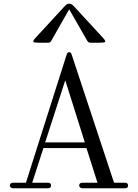

<svg xmlns="http://www.w3.org/2000/svg" viewBox="-20 -1010 740 1030"><path d="M159.2 -785.2Q156.2 -791.5 169.9 -806.2L329.1 -979Q340.3 -990.2 351.1 -990.2Q362.8 -990.2 374 -979L533.2 -806.2Q546.9 -791.5 543.9 -785.2Q542 -780.8 512.2 -780.8H480Q478.5 -780.8 475.6 -780.8Q461.9 -780.8 457 -782.2Q452.1 -783.7 448.2 -791L351.1 -960L254.9 -791Q251 -783.7 246.1 -782.2Q241.2 -780.8 227.5 -780.8Q224.6 -780.8 223.1 -780.8H190.9Q161.1 -780.8 159.2 -785.2ZM33.2 -15.1Q33.2 -29.8 50.8 -29.8H119.1L335.9 -711.9Q338.9 -722.2 342 -726.1Q345.2 -730 351.1 -730Q356.9 -730 360.1 -726.1Q363.3 -722.2 366.2 -711.9L591.8 -29.8H649.9Q667 -29.8 667 -15.1Q667 0 649.9 0H422.9Q414.6 0 409.7 -4.2Q404.8 -8.3 404.8 -15.1Q404.8 -29.8 422.9 -29.8H502.9L443.8 -215.8H212.9L152.8 -29.8H236.8Q253.9 -29.8 253.9 -15.1Q253.9 0 236.8 0H50.8Q42.5 0 37.8 -4.2Q33.2 -8.3 33.2 -15.1ZM222.2 -246.1H435.1L330.1 -579.1Z"/></svg>

Font: Director Light
Style: Regular
Weight: 100
Designer: Ange Degheest & May Jolivet & Justine Herbel
Foundry: Velvetyne Type Foundry
Version: Version 1.000;FEAKit 1.0